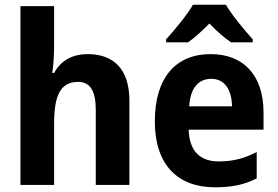

<svg xmlns="http://www.w3.org/2000/svg" viewBox="-20 -786 1181 816"><path d="M210 -601V-760H67V0H210V-259C210 -376 234 -438 312 -438C363 -438 387 -399 387 -320V0H530V-358C530 -493 462 -556 353 -556C290 -556 240 -531 210 -476H202C207 -506 210 -549 210 -601Z M940 -766H800C776 -723 721 -657 686 -619V-606H779C808 -626 837 -653 870 -686C902 -653 932 -626 962 -606H1054V-619C1018 -659 966 -721 940 -766ZM875 -556C729 -556 638 -458 638 -270C638 -86 735 10 893 10C969 10 1021 -2 1071 -28V-140C1017 -112 970 -100 909 -100C827 -100 784 -148 782 -235H1100V-308C1100 -465 1016 -556 875 -556ZM878 -451C936 -451 965 -403 966 -334H784C789 -413 824 -451 878 -451Z"/></svg>

Font: Noto Sans Devanagari SemiCondensed
Style: Bold
Weight: 700
Width: 4
Designer: Jelle Bosma - Monotype Design Team
Foundry: Monotype Imaging Inc.
Version: Version 2.004